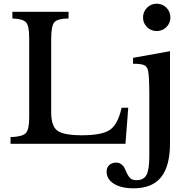

<svg xmlns="http://www.w3.org/2000/svg" viewBox="-20 -778 1018 1039"><path d="M659 0 674 -195H638Q618 -105 575 -75.5Q532 -46 424 -46Q325 -46 291 -70.5Q257 -95 257 -171V-566Q257 -637 273.5 -657Q290 -677 351 -678V-714H47V-678Q105 -676 121.5 -656.5Q138 -637 138 -572V-142Q138 -77 119.5 -57.5Q101 -38 37 -36V0ZM900 -501V-3Q900 120 852 180.5Q804 241 703 241Q636 241 596.5 216.5Q557 192 557 150Q557 129 571 115.5Q585 102 609 102Q625 102 636.5 111Q648 120 652 127.5Q656 135 665 156Q676 179 687 188Q698 197 719 197Q758 197 773 168Q788 139 788 67V-264Q788 -367 781 -397Q776 -418 760 -425.5Q744 -433 700 -433V-465ZM754 -683Q754 -714 775.5 -736Q797 -758 828 -758Q859 -758 880.5 -736.5Q902 -715 902 -683Q902 -653 880.5 -631.5Q859 -610 828 -610Q797 -610 775.5 -631.5Q754 -653 754 -683Z"/></svg>

Font: Kolar Light
Style: Regular
Weight: 300
Designer: Ramakrishna Saiteja (Kannada); Shiva Nallaperumal (Latin)
Foundry: Indian Type Foundry
Version: Version 1.001;PS 1.0;hotconv 1.0.88;makeotf.lib2.5.647800